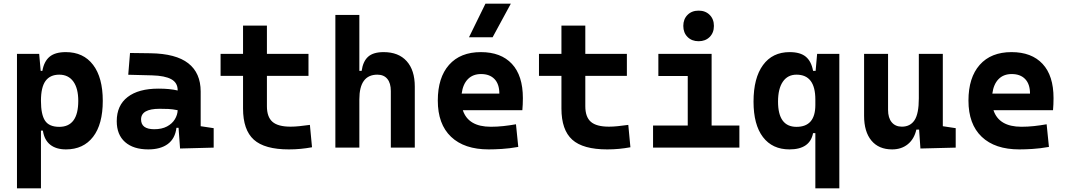

<svg xmlns="http://www.w3.org/2000/svg" viewBox="-20 -815 5899 1060"><path d="M73.7 224.6V-517.6H196.3L204.6 -423.8H213.9Q223.1 -476.1 253.7 -501.7Q284.2 -527.3 343.3 -527.3Q440.4 -527.3 493.9 -457Q547.4 -386.7 547.4 -258.3Q547.4 -128.9 493.9 -59.6Q440.4 9.8 344.2 9.8Q290 9.8 257.3 -16.1Q224.6 -42 216.8 -93.8H206.1V224.6ZM206.1 -258.3Q206.1 -183.1 228.5 -148.9Q251 -114.7 307.1 -114.7Q412.1 -114.7 412.1 -258.3Q412.1 -327.1 384.8 -365Q357.4 -402.8 307.1 -402.8Q256.8 -402.8 231.4 -368.2Q206.1 -333.5 206.1 -258.3Z M974.1 4.9 965.8 -109.4H954.1Q946.8 -49.8 906.5 -20Q866.2 9.8 798.8 9.8Q716.3 9.8 670.4 -30.8Q624.5 -71.3 624.5 -146Q624.5 -232.9 684.6 -279.3Q744.6 -325.7 855 -325.7Q887.2 -325.7 912.4 -323.2Q937.5 -320.8 960.9 -315.4V-316.9Q960.9 -358.4 925.5 -377.7Q890.1 -397 820.3 -398.9L688 -402.3L697.8 -522.5L810.5 -521Q951.2 -519 1019.5 -465.6Q1087.9 -412.1 1087.9 -309.6V-118.2L1159.7 -107.4V0ZM960.9 -206.5Q932.6 -212.4 909.7 -213.4Q886.7 -214.4 861.3 -214.4Q758.8 -214.4 758.8 -155.8Q758.8 -101.6 831.5 -101.6Q873.5 -101.6 902.1 -116.9Q930.7 -132.3 945.3 -156.5Q960 -180.7 960.9 -206.5Z M1574.7 9.8Q1440.9 9.8 1381.3 -43.9Q1321.8 -97.7 1321.8 -215.8V-396H1197.8V-517.6H1321.8V-673.8H1453.6V-517.6H1683.1V-396H1453.6V-228.5Q1453.6 -169.4 1484.1 -142.6Q1514.6 -115.7 1584.5 -115.7Q1606.9 -115.7 1632.6 -118.4Q1658.2 -121.1 1690.9 -125.5L1702.6 -2Q1670.4 3.9 1639.9 6.8Q1609.4 9.8 1574.7 9.8Z M2137.7 0V-312.5Q2137.7 -356 2118.4 -379.4Q2099.1 -402.8 2063.5 -402.8Q1963.9 -402.8 1963.9 -266.6V0H1831.5V-732.4H1963.9V-423.8H1976.6Q1983.9 -476.1 2012.2 -501.7Q2040.5 -527.3 2098.1 -527.3Q2180.2 -527.3 2225.1 -477.5Q2270 -427.7 2270 -336.9V0Z M2677.7 9.8Q2543.5 9.8 2470.2 -59.8Q2397 -129.4 2397 -259.8Q2397 -386.7 2459.2 -457Q2521.5 -527.3 2634.8 -527.3Q2745.6 -527.3 2806.2 -462.4Q2866.7 -397.5 2866.7 -273.4Q2866.7 -238.3 2863.8 -206.5H2535.2Q2565.4 -115.2 2689.5 -115.2Q2724.6 -115.2 2758.8 -118.9Q2793 -122.6 2828.6 -128.9L2841.3 -3.9Q2791.5 4.9 2750.5 7.3Q2709.5 9.8 2677.7 9.8ZM2528.8 -298.3H2736.8Q2736.8 -350.6 2710.2 -378.4Q2683.6 -406.2 2635.7 -406.2Q2590.8 -406.2 2563.2 -378.2Q2535.6 -350.1 2528.8 -298.3ZM2569.3 -609.4 2660.2 -794.9H2800.3L2699.7 -609.4Z M3332.5 9.8Q3198.7 9.8 3139.2 -43.9Q3079.6 -97.7 3079.6 -215.8V-396H2955.6V-517.6H3079.6V-673.8H3211.4V-517.6H3440.9V-396H3211.4V-228.5Q3211.4 -169.4 3241.9 -142.6Q3272.5 -115.7 3342.3 -115.7Q3364.7 -115.7 3390.4 -118.4Q3416 -121.1 3448.7 -125.5L3460.4 -2Q3428.2 3.9 3397.7 6.8Q3367.2 9.8 3332.5 9.8Z M3585.4 0V-122.1H3776.9V-395.5H3614.7V-517.6H3908.7V-122.1H4062V0ZM3836.9 -587.4Q3799.3 -587.4 3775.9 -610.8Q3752.4 -634.3 3752.4 -671.9Q3752.4 -709.5 3775.9 -732.9Q3799.3 -756.3 3836.9 -756.3Q3874.5 -756.3 3897.9 -732.9Q3921.4 -709.5 3921.4 -671.9Q3921.4 -634.3 3897.9 -610.8Q3874.5 -587.4 3836.9 -587.4Z M4338.4 9.8Q4244.1 9.8 4192.1 -58.3Q4140.1 -126.5 4140.1 -253.9Q4140.1 -384.3 4192.4 -455.8Q4244.6 -527.3 4339.4 -527.3Q4398.4 -527.3 4429 -501.7Q4459.5 -476.1 4468.8 -423.8H4482.9L4491.2 -517.6H4613.8V224.6H4481.4V-80.1H4468.8Q4451.7 9.8 4338.4 9.8ZM4481.4 -265.6Q4481.4 -402.8 4377.4 -402.8Q4328.6 -402.8 4302 -364Q4275.4 -325.2 4275.4 -253.9Q4275.4 -114.7 4377.4 -114.7Q4481.4 -114.7 4481.4 -235.4Z M4905.3 9.8Q4831.5 9.8 4791 -38.8Q4750.5 -87.4 4750.5 -175.8V-517.6H4882.8V-208.5Q4882.8 -164.1 4903.1 -139.9Q4923.3 -115.7 4959 -115.7Q5005.4 -115.7 5029.1 -151.6Q5052.7 -187.5 5052.7 -272V-517.6H5185.1V-118.2L5256.3 -107.4V0L5061.5 4.9L5054.2 -99.6H5039.1Q5026.9 -46.9 4991.7 -18.6Q4956.5 9.8 4905.3 9.8Z M5607.4 9.8Q5473.1 9.8 5399.9 -59.8Q5326.7 -129.4 5326.7 -259.8Q5326.7 -386.7 5388.9 -457Q5451.2 -527.3 5564.5 -527.3Q5675.3 -527.3 5735.8 -462.4Q5796.4 -397.5 5796.4 -273.4Q5796.4 -238.3 5793.5 -206.5H5464.8Q5495.1 -115.2 5619.1 -115.2Q5654.3 -115.2 5688.5 -118.9Q5722.7 -122.6 5758.3 -128.9L5771 -3.9Q5721.2 4.9 5680.2 7.3Q5639.2 9.8 5607.4 9.8ZM5458.5 -298.3H5666.5Q5666.5 -350.6 5639.9 -378.4Q5613.3 -406.2 5565.4 -406.2Q5520.5 -406.2 5492.9 -378.2Q5465.3 -350.1 5458.5 -298.3Z"/></svg>

Font: Cascadia Code NF
Style: Bold
Weight: 700
Monospace: yes
Designer: Aaron Bell
Foundry: Saja Typeworks
Version: Version 2404.023; ttfautohint (v1.8.4)